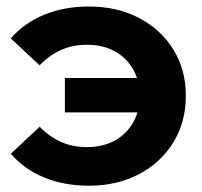

<svg xmlns="http://www.w3.org/2000/svg" viewBox="-20 -568 630 598"><path d="M256.9 10.4Q179.8 10.4 117.5 -15.2Q55.2 -40.8 13.7 -89.1L103.4 -173.2Q133.1 -142.6 169.7 -126.2Q206.3 -109.8 250.5 -109.8Q299.8 -109.8 336.6 -129.7Q373.5 -149.6 394.3 -185.9Q415.2 -222.1 415.2 -269.2Q415.2 -316.8 394.3 -352.8Q373.5 -388.7 336.6 -408.7Q299.8 -428.6 250.5 -428.6Q206.3 -428.6 169.7 -412.2Q133.1 -395.8 103.4 -364.6L13.7 -448.2Q55.2 -496.6 117.5 -522.1Q179.8 -547.7 256.9 -547.7Q344.9 -547.7 413 -512.1Q481 -476.5 519.9 -413.8Q558.8 -351.2 558.8 -269.2Q558.8 -187.8 519.9 -124.6Q481 -61.4 413 -25.5Q344.9 10.4 256.9 10.4ZM182.1 -217.9V-325.1H463.4V-217.9Z"/></svg>

Font: Montserrat Thin
Style: Regular
Weight: 100
Designer: Julieta Ulanovsky
Foundry: Julieta Ulanovsky
Version: Version 9.000